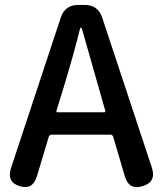

<svg xmlns="http://www.w3.org/2000/svg" viewBox="-20 -757 662 780"><path d="M59 -1Q6 -18 25 -75L227 -686Q244 -737 298 -737H324Q378 -737 395 -686L597 -76Q616 -18 560 -1Q504 17 487 -41L440 -201Q437 -210 427 -210H191Q181 -210 178 -201L130 -41Q113 16 59 -1ZM209 -306Q208 -301 213 -301H404Q409 -301 408 -306L314 -636Q311 -645 308.5 -645Q306 -645 304 -636Q279 -535 238 -400Z"/></svg>

Font: Resource Han Rounded TW Medium
Style: Regular
Weight: 500
Designer: Cyano Hao (round all glyphs); Ryoko NISHIZUKA 西塚涼子 (kana, bopomofo & ideographs); Paul D. Hunt (Latin, Greek & Cyrillic)
Foundry: Cyano Hao
Version: 0.990